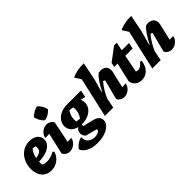

<svg xmlns="http://www.w3.org/2000/svg" viewBox="35 -1642 2710 2710"><g transform="rotate(-45 1390.5 -287.0)"><path d="M204 13Q116 13 63.5 -47Q11 -107 11 -209Q11 -293 45 -359.5Q79 -426 138 -464.5Q197 -503 273 -503Q350 -503 395.5 -466.5Q441 -430 441 -367Q441 -313 402 -275.5Q363 -238 300.5 -219.5Q238 -201 167 -201Q166 -185 166 -167Q166 -154 167 -142Q198 -121 250 -121Q284 -121 323 -132Q362 -143 401 -166L419 -144Q395 -72 337 -29.5Q279 13 204 13ZM289 -361Q289 -374 286 -388Q261 -394 233 -396Q211 -371 196 -339Q181 -307 173 -265Q237 -274 263 -295.5Q289 -317 289 -361Z M725 -117Q718 -78 695 -50Q672 -22 640.5 -6.5Q609 9 577 9Q545 9 517.5 -7.5Q490 -24 473 -57L546 -377Q525 -376 505.5 -375Q486 -374 465 -374Q472 -412 494.5 -440Q517 -468 548 -483.5Q579 -499 611 -499Q642 -499 669.5 -483Q697 -467 715 -435L650 -113Q687 -116 725 -117ZM699 -773Q729 -746 750.5 -709.5Q772 -673 778 -634Q753 -604 715.5 -581.5Q678 -559 639 -555Q609 -578 587.5 -616Q566 -654 558 -695Q585 -723 622 -744.5Q659 -766 699 -773Z M975 -146Q969 -146 964 -146V-114L1118 -77Q1227 -50 1227 30Q1227 78 1189 116.5Q1151 155 1086 177Q1021 199 939 199Q841 199 772 163.5Q703 128 686 70Q719 30 753.5 7Q788 -16 832 -27Q828 38 865 75Q902 112 971 112Q1018 112 1046 94Q1074 76 1065 52L894 7Q875 -11 866.5 -31Q858 -51 858 -71Q858 -125 904 -154Q843 -168 807.5 -207Q772 -246 772 -302Q772 -356 804 -399Q836 -442 890.5 -467Q945 -492 1015 -492H1294L1274 -385L1201 -402L1200 -401Q1215 -370 1215 -333Q1215 -279 1184 -237Q1153 -195 1098.5 -170.5Q1044 -146 975 -146ZM1006 -222Q1034 -261 1046 -308Q1058 -355 1049 -401Q1034 -405 1018 -407Q1002 -409 982 -409Q954 -371 942.5 -324Q931 -277 940 -230Q975 -221 1006 -222Z M1280 0 1415 -597 1355 -691Q1467 -740 1594 -735L1542 -473L1485 -268L1491 -266Q1531 -345 1573 -406Q1615 -467 1650 -493Q1670 -497 1687 -497Q1741 -497 1771 -469.5Q1801 -442 1801 -395Q1801 -375 1796 -354L1740 -113Q1766 -114 1780.5 -115.5Q1795 -117 1812 -117Q1805 -78 1782 -50Q1759 -22 1728 -7Q1697 8 1665 8Q1633 8 1605 -8Q1577 -24 1561 -57L1637 -351Q1625 -361 1610 -366Q1571 -321 1537.5 -267Q1504 -213 1476 -148L1447 0Z M2008 13Q1950 13 1911 -19Q1872 -51 1863 -106L1929 -396H1862L1876 -462L2076 -612H2129L2104 -486H2248L2230 -396H2084L2032 -134Q2050 -124 2068 -124Q2120 -124 2172 -191L2198 -181Q2184 -89 2134 -38Q2084 13 2008 13Z M2227 0 2362 -597 2302 -691Q2414 -740 2541 -735L2489 -473L2432 -268L2438 -266Q2478 -345 2520 -406Q2562 -467 2597 -493Q2617 -497 2634 -497Q2688 -497 2718 -469.5Q2748 -442 2748 -395Q2748 -375 2743 -354L2687 -113Q2713 -114 2727.5 -115.5Q2742 -117 2759 -117Q2752 -78 2729 -50Q2706 -22 2675 -7Q2644 8 2612 8Q2580 8 2552 -8Q2524 -24 2508 -57L2584 -351Q2572 -361 2557 -366Q2518 -321 2484.5 -267Q2451 -213 2423 -148L2394 0Z"/></g></svg>

Font: Piazzolla ExtraBold
Style: Italic
Weight: 800
Italic angle: -11.3°
Designer: Juan Pablo del Peral
Foundry: Huerta Tipografica
Version: Version 1.330